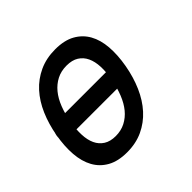

<svg xmlns="http://www.w3.org/2000/svg" viewBox="-142 -717 884 884"><g transform="rotate(-45 300.0 -275.0)"><path d="M218 10Q160 10 121.5 -11.5Q83 -33 62 -71Q41 -109 37 -161.5Q33 -214 44 -276Q55 -338 77.5 -390Q100 -442 134 -479.5Q168 -517 214.5 -538.5Q261 -560 319 -560Q378 -560 416.5 -538.5Q455 -517 476 -479.5Q497 -442 501 -390Q505 -338 494 -276Q483 -214 460 -161.5Q437 -109 402.5 -71Q368 -33 322 -11.5Q276 10 218 10ZM234 -80Q269 -80 297 -94.5Q325 -109 346 -134.5Q367 -160 381.5 -196.5Q396 -233 404 -276Q412 -319 410.5 -354.5Q409 -390 397 -415.5Q385 -441 362 -455.5Q339 -470 303 -470Q267 -470 239 -455.5Q211 -441 190 -415.5Q169 -390 155 -354Q141 -318 133 -275Q126 -232 127.5 -196Q129 -160 141 -134.5Q153 -109 176 -94.5Q199 -80 234 -80ZM80 -230Q57 -230 48 -241Q39 -252 43 -275Q47 -298 60 -309Q73 -320 96 -320H456Q479 -320 488 -309Q497 -298 493 -275Q489 -252 476 -241Q463 -230 440 -230Z"/></g></svg>

Font: Maple Mono
Style: Italic
Weight: 400
Italic angle: -10°
Monospace: yes
Designer: subframe7536
Version: Version 7.300